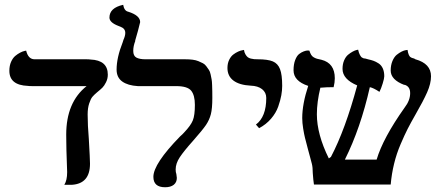

<svg xmlns="http://www.w3.org/2000/svg" viewBox="-20 -769 1835 800"><path d="M345.2 -292Q345.2 -247.1 350.1 -189.9Q355 -104.5 355 -86.9Q355 -3.9 279.8 1H266.1H248Q259.8 -17.6 259.8 -51.8Q259.8 -61.5 256.8 -142.1Q256.8 -153.8 256.3 -175.8Q255.9 -197.8 255.9 -208Q255.9 -342.8 340.8 -410.2H113.8Q101.1 -410.2 96.2 -411.1Q19 -414.1 19 -474.1Q19 -495.1 26.1 -511.2Q33.2 -527.3 43.5 -535.9Q53.7 -544.4 64.2 -549.8Q74.7 -555.2 82 -556.6L88.9 -558.1Q97.7 -522 124 -522H339.8Q351.1 -522 356.9 -521Q429.2 -518.1 429.2 -458Q429.2 -440.9 421.6 -426Q414.1 -411.1 406.7 -403.8Q399.4 -396.5 383.8 -383.8Q371.6 -373.5 364.7 -365.2Q357.9 -356.9 351.6 -337.9Q345.2 -318.8 345.2 -292Z M535.2 -557.1Q535.2 -536.1 548.3 -529.1Q561.5 -522 585.9 -522H751Q768.1 -522 782 -520.3Q795.9 -518.6 806.6 -514.2Q817.4 -509.8 825.7 -505.4Q834 -501 840.1 -492.4Q846.2 -483.9 850.6 -477.5Q855 -471.2 857.7 -458.5Q860.4 -445.8 861.8 -438Q863.3 -430.2 863.8 -414.1Q864.3 -397.9 864.5 -388.7Q864.7 -379.4 864.7 -360.8Q864.7 -316.9 858.6 -293.2Q852.5 -269.5 838.4 -248.5Q824.2 -227.5 784.2 -182.1Q746.6 -140.1 729.2 -114Q711.9 -87.9 711.9 -63Q711.9 -51.3 714.8 -43.9Q716.8 -32.2 716.8 -27.8Q716.8 -9.3 703.9 1Q690.9 11.2 668 11.2Q619.1 11.2 619.1 -32.2Q619.1 -86.4 730 -200.2Q741.2 -210 747.1 -216.8Q774.9 -246.1 783.4 -267.3Q792 -288.6 792 -332Q792 -372.1 776.6 -391.1Q761.2 -410.2 713.9 -410.2H567.9H554.2Q512.7 -412.6 489.3 -429.4Q465.8 -446.3 465.8 -479Q465.8 -528.8 491.2 -592.8Q491.7 -594.2 492.7 -597.4Q493.7 -600.6 494.1 -602.1Q502 -619.6 502 -631.8Q502 -649.9 482.9 -657.2Q477.1 -659.2 473.1 -661.1Q436 -675.3 436 -695.8Q436 -736.3 493.2 -749Q497.6 -723.6 514.2 -720.2Q564 -704.6 564 -676.8Q564 -674.3 554.9 -640.9Q545.9 -607.4 543 -599.1H543.9Q535.2 -577.1 535.2 -557.1Z M1059.6 -234.9 1046.4 -250Q1089.4 -282.2 1089.4 -360.8Q1089.4 -383.8 1072 -397.5Q1054.7 -411.1 1024.4 -412.1Q977.5 -414.6 952.6 -433.3Q927.7 -452.1 927.7 -485.8Q927.7 -504.9 934.8 -519.5Q941.9 -534.2 951.9 -541.7Q961.9 -549.3 972.2 -554Q982.4 -558.6 989.7 -559.6L996.6 -561Q998 -550.3 1002.7 -542.5Q1007.3 -534.7 1012.2 -530.8Q1017.1 -526.9 1025.1 -524.9Q1033.2 -522.9 1038.8 -522.5Q1044.4 -522 1053.7 -522Q1095.7 -522 1116.7 -513.2Q1137.7 -504.4 1146.7 -481.2Q1155.8 -458 1155.8 -411.1Q1155.8 -392.6 1152.1 -371.8Q1148.4 -351.1 1139.2 -324.7Q1129.9 -298.3 1109.4 -274.4Q1088.9 -250.5 1059.6 -234.9Z M1775.9 -451.2Q1775.9 -420.9 1759.8 -384.5Q1743.7 -348.1 1711.9 -293Q1690.9 -256.3 1678.5 -231.9Q1666 -207.5 1649.2 -168.2Q1632.3 -128.9 1622.1 -86.9Q1611.8 -44.9 1607.9 0H1288.1Q1285.2 -18.6 1283.2 -47.9Q1283.2 -71.8 1279.3 -86.9Q1277.8 -93.3 1272 -114.5Q1266.1 -135.7 1263.2 -147Q1253.9 -182.1 1250.5 -195.8Q1247.1 -209.5 1243.2 -233.4Q1239.3 -257.3 1239.3 -276.9Q1239.3 -335.4 1264.2 -411.1Q1203.1 -431.2 1203.1 -476.1Q1203.1 -501.5 1210 -519Q1216.8 -536.6 1226.3 -543.9Q1235.8 -551.3 1245.6 -554.9Q1255.4 -558.6 1262.2 -558.6L1269 -558.1Q1272.5 -547.4 1276.6 -540.5Q1280.8 -533.7 1287.8 -529.8Q1294.9 -525.9 1301 -524.2Q1307.1 -522.5 1319.3 -520Q1375 -505.9 1375 -442.9Q1375 -425.3 1370.1 -405.8Q1338.9 -405.8 1319.3 -403.8H1314.9Q1300.3 -343.3 1300.3 -293Q1300.3 -209.5 1350.1 -108.9L1358.9 -115.2Q1418.5 -228.5 1468.3 -413.1Q1407.2 -439 1407.2 -481.9Q1407.2 -502 1413.8 -517.3Q1420.4 -532.7 1430.2 -540.8Q1439.9 -548.8 1449.5 -554Q1459 -559.1 1465.3 -560.5L1472.2 -562Q1475.1 -548.3 1479.7 -540Q1484.4 -531.7 1487.3 -529.8Q1490.2 -527.8 1495.1 -525.9Q1501.5 -525.9 1513.2 -522Q1526.9 -519 1536.4 -515.6Q1545.9 -512.2 1557.4 -504.9Q1568.8 -497.6 1575 -483.9Q1581.1 -470.2 1581.1 -451.2Q1581.1 -442.4 1574.5 -420.9Q1567.9 -399.4 1561 -386.2Q1536.1 -402.8 1521 -405.8Q1482.4 -234.9 1417 -104H1549.3Q1575.7 -193.4 1666 -320.8Q1689 -350.6 1689 -380.9Q1689 -409.2 1665 -416V-415Q1607.9 -436.5 1607.9 -475.1Q1607.9 -497.6 1615.2 -514.9Q1622.6 -532.2 1632.8 -540.5Q1643.1 -548.8 1653.3 -554Q1663.6 -559.1 1670.9 -560.1L1678.2 -561Q1679.7 -548.8 1682.9 -541.7Q1686 -534.7 1688.5 -532.5Q1690.9 -530.3 1696.3 -527.8Q1699.7 -526.9 1703.9 -525.6Q1708 -524.4 1709 -523.9H1707L1710.9 -522Q1775.9 -503.9 1775.9 -451.2Z"/></svg>

Font: Common Serif SemiBold
Style: Regular
Weight: 600
Designer: Philipp H. Poll, Khaled Hosny
Foundry: Stefan Peev, Context Ltd.
Version: Version 1.026